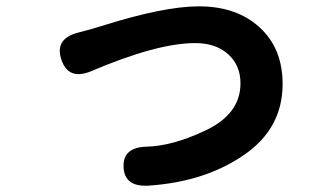

<svg xmlns="http://www.w3.org/2000/svg" viewBox="-20 -548 1040 606"><path d="M448 38Q373 42 370 -20Q367 -83 442 -85Q524 -87 626 -135Q739 -187 739 -285Q739 -342 700 -377Q661 -412 596 -412Q476 -412 267 -323Q196 -294 174 -359Q151 -425 226 -445L234 -447Q269 -456 304 -467Q498 -528 608 -528Q727 -528 799.5 -461.5Q872 -395 872 -283Q872 -144 753 -61Q629 26 448 38Z"/></svg>

Font: Resource Han Rounded KR
Style: Bold
Weight: 700
Designer: Cyano Hao (round all glyphs); Ryoko NISHIZUKA 西塚涼子 (kana, bopomofo & ideographs); Paul D. Hunt (Latin, Greek & Cyrillic)
Foundry: Cyano Hao
Version: 0.990